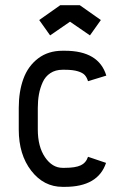

<svg xmlns="http://www.w3.org/2000/svg" viewBox="-20 -707 490 739"><path d="M287.1 -687 368.2 -629.9 326.2 -570.8 249.5 -623.5 172.9 -570.8 130.9 -629.9 211.9 -687ZM229.5 -438.5H220.7Q193.4 -438.5 173.8 -425.5Q154.3 -412.6 144.3 -390.4Q134.3 -368.2 129.9 -344Q125.5 -319.8 125.5 -291.5V-208.5Q125.5 -142.6 153.3 -101.8Q181.2 -61 220.7 -61H229.5Q270 -61 290.5 -70.6Q311 -80.1 318.8 -103.5L388.2 -80.1Q357.4 12.2 229.5 12.2H220.7Q148.4 12.2 100.3 -49.8Q52.2 -111.8 52.2 -208.5V-291.5Q52.2 -355 70.1 -403.8Q87.9 -452.6 126.7 -482.2Q165.5 -511.7 220.7 -511.7H229.5Q360.4 -511.7 389.2 -416L318.8 -394.5Q314.5 -408.7 306.6 -417.7Q298.8 -426.8 279.8 -432.6Q260.7 -438.5 229.5 -438.5Z"/></svg>

Font: Anka/Coder Narrow
Style: Regular
Weight: 400
Width: 3
Monospace: yes
Version: Version 001.100